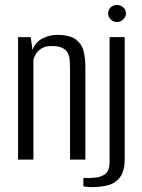

<svg xmlns="http://www.w3.org/2000/svg" viewBox="-20 -645 575 776"><path d="M53 0V-495H104L112 -442Q120 -472 149 -488Q178 -504 209 -504Q262 -504 286.5 -485.5Q311 -467 318 -437.5Q325 -408 325 -373V0H263V-364Q263 -382 262 -399Q261 -416 254.5 -429.5Q248 -443 233 -451Q218 -459 189 -459Q164 -459 148.5 -449.5Q133 -440 125.5 -427.5Q118 -415 115 -404V0ZM344 111Q339 111 329.5 110Q320 109 317 108V74Q321 74 330 74.5Q339 75 346 74Q382 74 402.5 60.5Q423 47 423 10V-495H484V-3Q484 47 464.5 72Q445 97 413.5 104.5Q382 112 344 111ZM453 -556Q438 -556 427.5 -566.5Q417 -577 417 -591Q417 -606 427.5 -615.5Q438 -625 453 -625Q467 -625 478 -615.5Q489 -606 489 -591Q489 -577 478 -566.5Q467 -556 453 -556Z"/></svg>

Font: Alumni Sans
Style: Regular
Weight: 400
Designer: Robert E. Leuschke
Foundry: Robert E. Leuschke
Version: Version 1.018